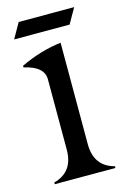

<svg xmlns="http://www.w3.org/2000/svg" viewBox="-106 -724 516 777"><g transform="rotate(-15 151.5 -336.0)"><path d="M53.2 -671.9H285.6L249.5 -608.4H17.1ZM24.4 0V-7.3Q107.4 -29.3 107.4 -122.1V-417Q107.4 -471.2 24.4 -489.3V-496.1Q108.9 -536.6 195.3 -546.9V-122.1Q195.3 -28.8 278.3 -7.3V0Z"/></g></svg>

Font: Modern Antiqua
Style: Book
Weight: 400
Designer: Wojciech Kalinowski "wmk69" (wmk69@o2.pl)
Foundry: Wojciech Kalinowski "wmk69" (wmk69@o2.pl)
Version: Version 3.1.0; 2021-05-28